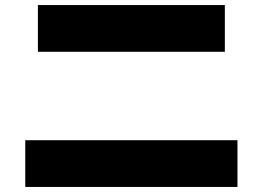

<svg xmlns="http://www.w3.org/2000/svg" viewBox="-20 -740 1040 760"><path d="M80 0V-185H920V0ZM130 -535V-720H870V-535Z"/></svg>

Font: M PLUS 2 Black
Style: Regular
Weight: 900
Designer: Coji Morishita
Foundry: UNDERFOREST DESIGN
Version: Version 1.001